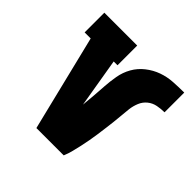

<svg xmlns="http://www.w3.org/2000/svg" viewBox="-142 -657 785 785"><g transform="rotate(45 250.0 -265.0)"><path d="M171 0 69 -416H34V-530H224V-416H202L238 -202Q238 -202 238 -202.5Q238 -203 238 -203Q241 -231 243 -259Q245 -287 247 -314V-316Q249 -347 254.5 -378.5Q260 -410 275.5 -437.5Q291 -465 316.5 -485Q342 -505 371.5 -515.5Q401 -526 433 -528Q465 -530 496 -530V-416Q476 -416 455.5 -412Q435 -408 419 -395Q403 -382 395 -362.5Q387 -343 384.5 -322.5Q382 -302 380.5 -281.5Q379 -261 376.5 -241Q374 -221 371.5 -200.5Q369 -180 366 -159.5Q363 -139 359.5 -119Q356 -99 351.5 -79Q347 -59 342 -39Q337 -19 329 0Z"/></g></svg>

Font: Iosevka Slab Heavy
Style: Regular
Weight: 900
Monospace: yes
Designer: Belleve Invis
Foundry: Belleve Invis
Version: Version 11.1.0; ttfautohint (v1.8.3)